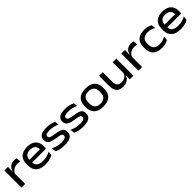

<svg xmlns="http://www.w3.org/2000/svg" viewBox="500 -2163 3842 3842"><g transform="rotate(-45 2421.0 -242.0)"><path d="M170.5 -278.5 150.5 -355.5H174.5Q192.5 -419.5 237.2 -456.2Q282 -493 353.5 -493Q374.5 -493 390.2 -489.8Q406 -486.5 418 -482.5L425.5 -384.5Q410 -390 390.5 -393.2Q371 -396.5 349 -396.5Q285.5 -396.5 239 -366Q192.5 -335.5 170.5 -278.5ZM71 0V-484H173.5L169 -331L174.5 -325V0Z M744.5 13.5Q609.5 13.5 542.2 -46.8Q475 -107 475 -219.5V-265.5Q475 -376 538.8 -437.2Q602.5 -498.5 724 -498.5Q806.5 -498.5 861.8 -471Q917 -443.5 944.8 -393.5Q972.5 -343.5 972.5 -276V-265Q972.5 -249.5 971 -233.5Q969.5 -217.5 967 -204H871Q872.5 -223.5 873 -243.2Q873.5 -263 873.5 -280Q873.5 -323.5 856.8 -353.8Q840 -384 806.8 -400Q773.5 -416 724 -416Q650.5 -416 614 -379.5Q577.5 -343 577.5 -277.5V-250.5L578 -239V-208Q578 -178 587.5 -153.2Q597 -128.5 618.5 -110.2Q640 -92 675.2 -82Q710.5 -72 761.5 -72Q818 -72 868.2 -86Q918.5 -100 963.5 -124L953 -37Q913 -13.5 861 0Q809 13.5 744.5 13.5ZM525.5 -204V-281H946.5V-204Z M1285.5 13.5Q1212 13.5 1157.8 -0.2Q1103.5 -14 1067 -30.5L1056.5 -125Q1100.5 -103.5 1155.5 -87.8Q1210.5 -72 1280 -72Q1344.5 -72 1376.5 -87.5Q1408.5 -103 1408.5 -135.5V-137.5Q1408.5 -159 1395.2 -172Q1382 -185 1349.5 -193.5Q1317 -202 1259 -210Q1182 -220.5 1138 -238.8Q1094 -257 1075.2 -286.2Q1056.5 -315.5 1056.5 -358V-360.5Q1056.5 -429.5 1109 -464Q1161.5 -498.5 1267.5 -498.5Q1338 -498.5 1390.8 -484.8Q1443.5 -471 1478 -453.5L1488.5 -367.5Q1447.5 -387.5 1394.5 -401.2Q1341.5 -415 1277 -415Q1233 -415 1207 -408.2Q1181 -401.5 1169.8 -389Q1158.5 -376.5 1158.5 -359V-357.5Q1158.5 -337.5 1170 -324.5Q1181.5 -311.5 1212.2 -302.5Q1243 -293.5 1300.5 -285.5Q1377.5 -275.5 1423.8 -259.2Q1470 -243 1490.5 -214.5Q1511 -186 1511 -138.5V-134.5Q1511 -59 1454.5 -22.8Q1398 13.5 1285.5 13.5Z M1811 13.5Q1737.5 13.5 1683.2 -0.2Q1629 -14 1592.5 -30.5L1582 -125Q1626 -103.5 1681 -87.8Q1736 -72 1805.5 -72Q1870 -72 1902 -87.5Q1934 -103 1934 -135.5V-137.5Q1934 -159 1920.8 -172Q1907.5 -185 1875 -193.5Q1842.5 -202 1784.5 -210Q1707.5 -220.5 1663.5 -238.8Q1619.5 -257 1600.8 -286.2Q1582 -315.5 1582 -358V-360.5Q1582 -429.5 1634.5 -464Q1687 -498.5 1793 -498.5Q1863.5 -498.5 1916.2 -484.8Q1969 -471 2003.5 -453.5L2014 -367.5Q1973 -387.5 1920 -401.2Q1867 -415 1802.5 -415Q1758.5 -415 1732.5 -408.2Q1706.5 -401.5 1695.2 -389Q1684 -376.5 1684 -359V-357.5Q1684 -337.5 1695.5 -324.5Q1707 -311.5 1737.8 -302.5Q1768.5 -293.5 1826 -285.5Q1903 -275.5 1949.2 -259.2Q1995.5 -243 2016 -214.5Q2036.5 -186 2036.5 -138.5V-134.5Q2036.5 -59 1980 -22.8Q1923.5 13.5 1811 13.5Z M2378 13.5Q2250.5 13.5 2184 -47.2Q2117.5 -108 2117.5 -222.5V-263.5Q2117.5 -377 2184.2 -437.8Q2251 -498.5 2378 -498.5Q2505.5 -498.5 2572.2 -437.8Q2639 -377 2639 -263.5V-222.5Q2639 -108 2572.2 -47.2Q2505.5 13.5 2378 13.5ZM2378 -69.5Q2454 -69.5 2494.5 -108Q2535 -146.5 2535 -219.5V-266.5Q2535 -338.5 2494.8 -377Q2454.5 -415.5 2378 -415.5Q2302.5 -415.5 2262 -377Q2221.5 -338.5 2221.5 -266.5V-219.5Q2221.5 -146.5 2262 -108Q2302.5 -69.5 2378 -69.5Z M2853 -484V-207.5Q2853 -168 2865 -137.8Q2877 -107.5 2905 -90.2Q2933 -73 2980.5 -73Q3025 -73 3057.2 -88.2Q3089.5 -103.5 3110 -129.2Q3130.5 -155 3138.5 -186.5L3154 -111.5H3133Q3123.5 -78 3099.8 -49.8Q3076 -21.5 3037 -4.5Q2998 12.5 2941.5 12.5Q2873.5 12.5 2831.2 -12Q2789 -36.5 2769.2 -83.2Q2749.5 -130 2749.5 -196.5V-484ZM3238 -484V0H3134.5L3138.5 -127L3134.5 -137V-484Z M3479.5 -278.5 3459.5 -355.5H3483.5Q3501.5 -419.5 3546.2 -456.2Q3591 -493 3662.5 -493Q3683.5 -493 3699.2 -489.8Q3715 -486.5 3727 -482.5L3734.5 -384.5Q3719 -390 3699.5 -393.2Q3680 -396.5 3658 -396.5Q3594.5 -396.5 3548 -366Q3501.5 -335.5 3479.5 -278.5ZM3380 0V-484H3482.5L3478 -331L3483.5 -325V0Z M4038.5 13.5Q3912 13.5 3848 -48.2Q3784 -110 3784 -223.5V-263.5Q3784 -376.5 3848 -437.5Q3912 -498.5 4038 -498.5Q4077.5 -498.5 4109.8 -492.2Q4142 -486 4167.5 -475.8Q4193 -465.5 4211 -455L4220.5 -365.5Q4190 -385 4149.2 -399.2Q4108.5 -413.5 4053.5 -413.5Q3971 -413.5 3929.5 -374.5Q3888 -335.5 3888 -262.5V-225Q3888 -152 3930 -112.5Q3972 -73 4055.5 -73Q4110.5 -73 4151.8 -87.2Q4193 -101.5 4225.5 -121.5L4216 -31Q4188 -14 4143.2 -0.2Q4098.5 13.5 4038.5 13.5Z M4570 13.5Q4435 13.5 4367.8 -46.8Q4300.5 -107 4300.5 -219.5V-265.5Q4300.5 -376 4364.2 -437.2Q4428 -498.5 4549.5 -498.5Q4632 -498.5 4687.2 -471Q4742.5 -443.5 4770.2 -393.5Q4798 -343.5 4798 -276V-265Q4798 -249.5 4796.5 -233.5Q4795 -217.5 4792.5 -204H4696.5Q4698 -223.5 4698.5 -243.2Q4699 -263 4699 -280Q4699 -323.5 4682.2 -353.8Q4665.5 -384 4632.2 -400Q4599 -416 4549.5 -416Q4476 -416 4439.5 -379.5Q4403 -343 4403 -277.5V-250.5L4403.5 -239V-208Q4403.5 -178 4413 -153.2Q4422.5 -128.5 4444 -110.2Q4465.5 -92 4500.8 -82Q4536 -72 4587 -72Q4643.5 -72 4693.8 -86Q4744 -100 4789 -124L4778.5 -37Q4738.5 -13.5 4686.5 0Q4634.5 13.5 4570 13.5ZM4351 -204V-281H4772V-204Z"/></g></svg>

Font: Anek Gurmukhi Medium SemiExpanded
Style: Regular
Weight: 500
Width: 6
Version: Version 1.003